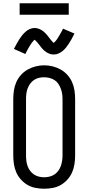

<svg xmlns="http://www.w3.org/2000/svg" viewBox="-20 -1145 540 1173"><path d="M250 8Q224 8 197.5 3Q171 -2 148.5 -15Q126 -28 108 -48Q90 -68 79.5 -92Q69 -116 65 -142.5Q61 -169 61 -195V-540Q61 -566 65 -592.5Q69 -619 79.5 -643Q90 -667 108 -687Q126 -707 149 -720Q172 -733 198 -739.5Q224 -746 250 -746Q276 -746 302 -739.5Q328 -733 351 -720Q374 -707 392 -687Q410 -667 420.5 -643Q431 -619 435 -592.5Q439 -566 439 -540V-195Q439 -169 435 -142.5Q431 -116 420.5 -92Q410 -68 392 -48Q374 -28 351.5 -15Q329 -2 302.5 3Q276 8 250 8ZM250 -62Q266 -62 282.5 -66Q299 -70 312.5 -79Q326 -88 336 -101.5Q346 -115 351.5 -130.5Q357 -146 359.5 -162.5Q362 -179 362 -195V-540Q362 -557 359.5 -573Q357 -589 351 -604.5Q345 -620 335.5 -634Q326 -648 312 -656.5Q298 -665 281.5 -669Q265 -673 248 -673Q232 -673 216 -669Q200 -665 186.5 -655.5Q173 -646 163.5 -632.5Q154 -619 148.5 -604Q143 -589 141 -572.5Q139 -556 139 -540V-195Q139 -179 141 -162.5Q143 -146 148.5 -130.5Q154 -115 164 -101.5Q174 -88 187.5 -79Q201 -70 217.5 -66Q234 -62 250 -62ZM308 -812Q300 -812 292.5 -813.5Q285 -815 278.5 -818Q272 -821 265 -825Q258 -829 252.5 -834Q247 -839 241 -845Q235 -851 230.5 -857Q226 -863 221.5 -869Q217 -875 211.5 -881.5Q206 -888 201 -893.5Q196 -899 192 -902Q189 -900 187 -898.5Q185 -897 182 -893Q179 -889 177.5 -887.5Q176 -886 174.5 -884Q173 -882 171.5 -879.5Q170 -877 168 -874.5Q166 -872 164.5 -869Q163 -866 161 -863Q159 -860 157 -856.5Q155 -853 153 -849.5Q151 -846 148.5 -842Q146 -838 144 -833.5Q142 -829 139.5 -824.5Q137 -820 135 -815L65 -846Q74 -864 82.5 -879Q91 -894 99 -906.5Q107 -919 115.5 -929.5Q124 -940 135.5 -950.5Q147 -961 161.5 -967.5Q176 -974 192 -974Q200 -974 207.5 -972Q215 -970 221.5 -967.5Q228 -965 235 -960.5Q242 -956 247.5 -951.5Q253 -947 259 -940.5Q265 -934 269.5 -928.5Q274 -923 278.5 -917Q283 -911 288.5 -904Q294 -897 298.5 -892Q303 -887 308 -883Q311 -885 313 -887Q315 -889 318 -892.5Q321 -896 322.5 -897.5Q324 -899 325.5 -901.5Q327 -904 328.5 -906Q330 -908 332 -911Q334 -914 335.5 -916.5Q337 -919 339 -922.5Q341 -926 343 -929Q345 -932 347 -936Q349 -940 351.5 -944Q354 -948 356 -952Q358 -956 360.5 -960.5Q363 -965 365 -970L435 -940Q426 -922 417.5 -906.5Q409 -891 401 -879Q393 -867 384.5 -856Q376 -845 364.5 -835Q353 -825 338.5 -818.5Q324 -812 308 -812ZM100 -1055V-1125H400V-1055Z"/></svg>

Font: Iosevka Slab
Style: Regular
Weight: 400
Monospace: yes
Designer: Belleve Invis
Foundry: Belleve Invis
Version: Version 11.2.4; ttfautohint (v1.8.3)